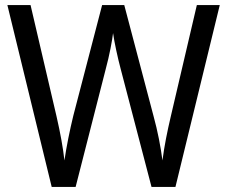

<svg xmlns="http://www.w3.org/2000/svg" viewBox="-20 -734 893 754"><path d="M843 -714H753L651 -278C637 -219 625 -159 618 -104C611 -158 599 -220 583 -278L468 -714H381L268 -280C254 -223 241 -158 233 -104C228 -151 217 -212 202 -277L100 -714H9L183 0H277L395 -462C410 -517 421 -577 424 -604C429 -568 442 -508 454 -463L575 0H669Z"/></svg>

Font: Noto Sans Bengali SemiCondensed
Style: Regular
Weight: 400
Width: 4
Designer: Jelle Bosma - Monotype Design Team
Foundry: Monotype Imaging Inc.
Version: Version 2.003